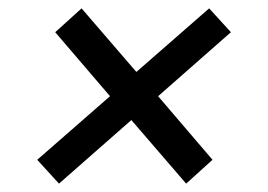

<svg xmlns="http://www.w3.org/2000/svg" viewBox="-20 -485 640 459"><path d="M121 -46 69 -103 243 -255 112 -408 175 -465 306 -313 480 -465 532 -408 358 -255 488 -103 425 -46 294 -198Z"/></svg>

Font: Chivo Mono
Style: Italic
Weight: 400
Italic angle: -8.05°
Monospace: yes
Version: Version 1.008